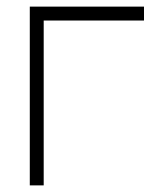

<svg xmlns="http://www.w3.org/2000/svg" viewBox="-20 -560 480 580"><path d="M70 0V-540H415V-498H112V0Z"/></svg>

Font: Vela Sans GX ExtLt
Style: Regular
Weight: 200
Designer: Principal design: Mikhail Sharanda - project Manrope.
Design modification: Ravid Balaliev
Foundry: Mikhail Sharanda
Version: Version 1.001